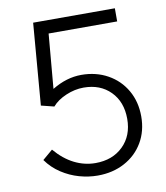

<svg xmlns="http://www.w3.org/2000/svg" viewBox="-83 -796 760 877"><g transform="rotate(-10 297.0 -357.5)"><path d="M67 -101 114 -141Q155 -93 202 -69.5Q249 -46 300 -46Q379 -46 428 -94Q477 -142 477 -220Q477 -299 429.5 -347Q382 -395 305 -395Q264 -395 223 -377.5Q182 -360 159 -333L99 -348L130 -727H509V-666H191L169 -413Q236 -454 305 -454Q373 -454 427 -424Q481 -394 511.5 -341Q542 -288 542 -220Q542 -152 511 -99.5Q480 -47 425 -17.5Q370 12 300 12Q258 12 215 0Q172 -12 133 -37.5Q94 -63 67 -101Z"/></g></svg>

Font: 寒蝉端黑体 Light
Style: Regular
Weight: 300
Designer: ChillDuanSans {Warren2060}; 
Source Han Sans {Ryoko NISHIZUKA 西塚涼子 (kana, bopomofo & ideographs); Paul D. Hunt (Latin, G
Foundry: ChillType&Adobe
Version: Version 1.300;Glyphs 3.3 (3306)